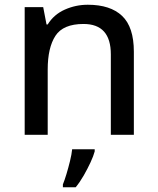

<svg xmlns="http://www.w3.org/2000/svg" viewBox="-20 -568 664 809"><path d="M350 -548Q445 -548 494.5 -501Q544 -454 544 -350V0H447V-339Q447 -467 332 -467Q246 -467 213.5 -417Q181 -367 181 -275V0H84V-538H162L176 -465H181Q207 -507 253 -527.5Q299 -548 350 -548ZM379 70Q374 89 361.5 116Q349 143 333 171Q317 199 299 221H245V209Q252 192 260 165.5Q268 139 275 110.5Q282 82 284 61H379Z"/></svg>

Font: Noto Sans Kayah Li Medium
Style: Regular
Weight: 500
Designer: Monotype Design Team, Sérgio Martins
Foundry: Monotype Imaging Inc.
Version: Version 2.002; ttfautohint (v1.8.4.7-5d5b)